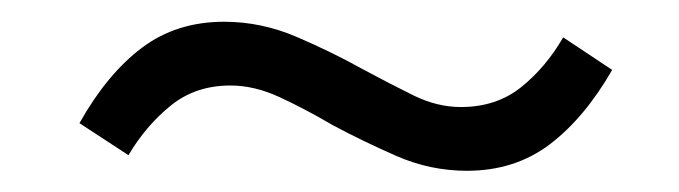

<svg xmlns="http://www.w3.org/2000/svg" viewBox="-20 -378 640 181"><path d="M420.2 -217Q385.6 -217 353.6 -231Q321.5 -245.1 293.5 -260.1Q266.9 -275.7 243.4 -286.5Q219.8 -297.4 197.2 -297.4Q164.4 -297.4 141 -278.5Q117.6 -259.6 101.1 -231.7L54.9 -261.9Q81 -308.3 113.7 -332.9Q146.3 -357.5 191.3 -357.5Q226.4 -357.5 259.7 -343.2Q293 -328.9 321 -313.3Q348.1 -298.7 370.1 -287.9Q392.2 -277.1 414.4 -277.1Q448.1 -277.1 471.5 -296Q494.9 -314.9 510.9 -342.8L557.1 -312.1Q531 -266.7 498.1 -241.8Q465.2 -217 420.2 -217Z"/></svg>

Font: Mulish ExtraLight
Style: Italic
Weight: 200
Italic angle: -9°
Designer: Vernon Adams
Foundry: Vernon Adams
Version: Version 3.603